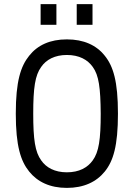

<svg xmlns="http://www.w3.org/2000/svg" viewBox="-20 -904 653 936"><path d="M306 12C388 12 450 -17 491 -68C532 -119 555 -192 555 -350C555 -508 532 -581 491 -632C450 -684 388 -712 306 -712C224 -712 163 -684 122 -632C81 -581 57 -508 57 -350C57 -192 81 -119 122 -68C163 -17 224 12 306 12ZM306 -64C247 -64 205 -87 181 -122C151 -163 142 -224 142 -350C142 -476 151 -537 181 -578C205 -613 247 -636 306 -636C366 -636 407 -613 432 -578C462 -537 470 -476 471 -350C471 -224 462 -163 432 -122C407 -87 366 -64 306 -64ZM354 -783H431V-884H354ZM178 -783H255V-884H178Z"/></svg>

Font: Finlandica
Style: Regular
Weight: 400
Designer: Niklas Ekholm, Juho Hiilivirta, Jaakko Suomalainen
Foundry: Helsinki Type Studio
Version: Version 2.000;Glyphs 3.2 (3202)